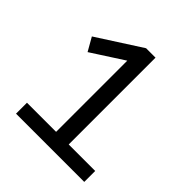

<svg xmlns="http://www.w3.org/2000/svg" viewBox="-190 -842 979 979"><g transform="rotate(45 300.0 -352.5)"><path d="M75 0V-79H285V-634L334 -624L111 -480L70 -552L308 -705H376V-79H567V0Z"/></g></svg>

Font: Nunito Sans 6pt
Style: Regular
Weight: 400
Version: Version 3.101;gftools[0.9.27]